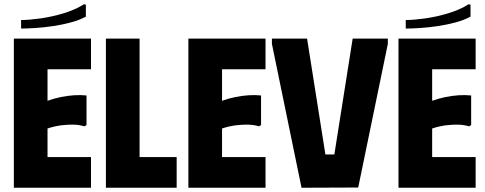

<svg xmlns="http://www.w3.org/2000/svg" viewBox="-20 -881 2277 901"><path d="M407 -700V-556H203V-408Q233 -419 265 -425.5Q297 -432 328 -434Q359 -436 386 -433V-294L376 -288Q355 -295 327.5 -296Q300 -297 268 -293Q236 -289 203 -278V-144H407V0H45V-700ZM374 -861 383 -859V-803Q354 -787 313.5 -776Q273 -765 229 -758.5Q185 -752 145.5 -749.5Q106 -747 79 -747V-787Q116 -787 169.5 -794.5Q223 -802 278 -818.5Q333 -835 374 -861Z M477 -700H635V-144H809V0H477Z M1226 -700V-556H1022V-408Q1052 -419 1084 -425.5Q1116 -432 1147 -434Q1178 -436 1205 -433V-294L1195 -288Q1174 -295 1146.5 -296Q1119 -297 1087 -293Q1055 -289 1022 -278V-144H1226V0H864V-700Z M1256 -700H1421L1507 -156H1549L1635 -700H1800V-675L1661 -1L1395 0L1256 -675Z M2212 -700V-556H2008V-408Q2038 -419 2070 -425.5Q2102 -432 2133 -434Q2164 -436 2191 -433V-294L2181 -288Q2160 -295 2132.5 -296Q2105 -297 2073 -293Q2041 -289 2008 -278V-144H2212V0H1850V-700ZM2179 -861 2188 -859V-803Q2159 -787 2118.5 -776Q2078 -765 2034 -758.5Q1990 -752 1950.5 -749.5Q1911 -747 1884 -747V-787Q1921 -787 1974.5 -794.5Q2028 -802 2083 -818.5Q2138 -835 2179 -861Z"/></svg>

Font: Phudu
Style: Bold
Weight: 700
Version: Version 1.005;gftools[0.9.23]